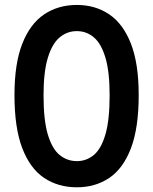

<svg xmlns="http://www.w3.org/2000/svg" viewBox="-20 -762 635 796"><path d="M298.5 14.5Q221.5 14.5 163.2 -24.2Q105 -63 72.5 -147.2Q40 -231.5 40 -368Q40 -498.5 72.5 -581Q105 -663.5 163.2 -702.5Q221.5 -741.5 298.5 -741.5Q375 -741.5 432.8 -702.5Q490.5 -663.5 522.8 -581Q555 -498.5 555 -368Q555 -231.5 522.8 -147.2Q490.5 -63 432.8 -24.2Q375 14.5 298.5 14.5ZM298.5 -94Q338.5 -94 369 -119.5Q399.5 -145 417 -204.5Q434.5 -264 434.5 -367Q434.5 -465 417 -523.2Q399.5 -581.5 369 -607.2Q338.5 -633 298.5 -633Q258.5 -633 227.5 -607.2Q196.5 -581.5 178.5 -523Q160.5 -464.5 160.5 -367Q160.5 -264 178.2 -204.5Q196 -145 227.2 -119.5Q258.5 -94 298.5 -94Z"/></svg>

Font: Spline Sans Medium
Style: Regular
Weight: 500
Designer: Eben Sorkin, Mirko Velimirovic
Foundry: Sorkin Type
Version: Version 1.000; ttfautohint (v1.8.3)